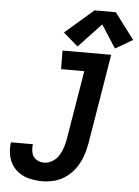

<svg xmlns="http://www.w3.org/2000/svg" viewBox="-63 -1024 785 1081"><g transform="rotate(5 329.0 -484.0)"><path d="M218 8Q253 8 289 -2Q325 -12 355.5 -35.5Q386 -59 407 -90.5Q428 -122 440 -157Q452 -192 458 -227L542 -735H267L268 -630H399L335 -244Q331 -220 323.5 -195.5Q316 -171 302.5 -148.5Q289 -126 266 -111.5Q243 -97 218 -97Q194 -97 174 -110Q154 -123 148.5 -147Q143 -171 147 -195H23Q16 -153 26.5 -112Q37 -71 66 -42.5Q95 -14 135 -3Q175 8 218 8ZM349 -765 477 -901 560 -772 658 -829 547 -976H427L266 -837Z"/></g></svg>

Font: Iosevka Sparkle
Style: Bold Italic
Weight: 700
Italic angle: -9°
Designer: Belleve Invis
Foundry: Belleve Invis
Version: Version 4.5.0; ttfautohint (v1.8.3)